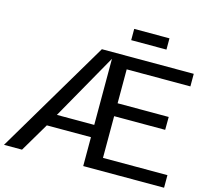

<svg xmlns="http://www.w3.org/2000/svg" viewBox="-144 -1026 1257 1166"><g transform="rotate(15 485.0 -442.5)"><path d="M-22.5 0 401.4 -714.8H979V-635.7H578.6V-422.4H899.9L899.4 -341.3H578.6V-79.1H983.9V0H475.6V-181.6H198.2L90.8 0ZM240.7 -258.8H475.6V-674.3ZM559.1 -814V-884.8H780.8V-814Z"/></g></svg>

Font: Pontano Sans SemiBold
Style: Regular
Weight: 600
Designer: Vernon Adams
Foundry: Vernon Adams
Version: Version 2.001